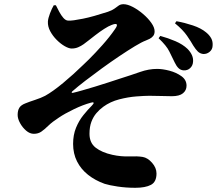

<svg xmlns="http://www.w3.org/2000/svg" viewBox="-20 -824 1040 914"><path d="M947 -567Q932 -569 922 -578.5Q912 -588 900 -607Q890 -625 870.5 -653.5Q851 -682 813 -713L820 -723Q859 -716 898 -703Q937 -690 961 -670Q977 -657 985.5 -641.5Q994 -626 992 -605Q991 -588 977.5 -577Q964 -566 947 -567ZM854 -489Q840 -490 830 -499.5Q820 -509 812 -526Q799 -552 786 -579Q773 -606 735 -642L743 -653Q780 -643 815 -628Q850 -613 873 -591Q902 -561 899 -530Q898 -512 885.5 -500Q873 -488 854 -489ZM624 70Q580 70 540 64Q500 58 478 51Q433 35 399 8Q365 -19 346.5 -56Q328 -93 328 -139Q328 -182 342 -216Q356 -250 377 -276Q398 -302 418 -322Q427 -331 425.5 -335Q424 -339 412 -335Q375 -325 331.5 -304Q288 -283 260 -264Q229 -244 210.5 -226Q192 -208 177 -197.5Q162 -187 141 -187Q122 -187 104.5 -202Q87 -217 75.5 -238Q64 -259 64 -277Q64 -298 72 -311Q80 -324 101 -332Q118 -339 147 -348.5Q176 -358 195 -368Q231 -388 280.5 -429Q330 -470 377 -516Q389 -527 404 -542Q419 -557 435 -574Q451 -591 467.5 -609.5Q484 -628 499.5 -647.5Q515 -667 528 -686Q540 -703 535.5 -708Q531 -713 511 -705Q497 -700 476 -686.5Q455 -673 435 -657.5Q415 -642 401 -631Q390 -622 378 -613.5Q366 -605 352 -599Q338 -593 321 -593Q308 -593 288.5 -604Q269 -615 250 -634Q231 -653 219 -675.5Q207 -698 208 -721Q209 -737 218 -760.5Q227 -784 236 -799H246Q253 -785 262 -768Q271 -751 281.5 -739Q292 -727 303 -726Q314 -725 332 -727.5Q350 -730 375 -735Q400 -740 430 -748.5Q460 -757 494 -768Q514 -775 525 -783Q536 -791 545 -797.5Q554 -804 568 -804Q587 -804 612 -791Q637 -778 661 -757.5Q685 -737 700.5 -715Q716 -693 716 -675Q716 -661 709 -652.5Q702 -644 692 -639Q682 -634 674 -631Q655 -624 622 -604Q589 -584 548 -556.5Q507 -529 465 -498.5Q423 -468 386 -439.5Q349 -411 324 -389Q320 -385 321.5 -383Q323 -381 327 -382Q345 -386 372.5 -394Q400 -402 432 -411.5Q464 -421 495.5 -431.5Q527 -442 552 -450Q606 -467 647 -481.5Q688 -496 728 -496Q754 -496 786.5 -487.5Q819 -479 843.5 -461.5Q868 -444 868 -416Q868 -394 851 -380Q834 -366 798 -366Q778 -366 748.5 -367Q719 -368 691 -368Q669 -368 629.5 -365Q590 -362 547.5 -351Q505 -340 472 -316Q454 -303 439 -285.5Q424 -268 415 -244Q406 -220 406 -187Q406 -144 435.5 -121Q465 -98 515 -87Q556 -78 595 -79.5Q634 -81 659 -77Q683 -73 704 -49Q725 -25 725 2Q725 42 698.5 56Q672 70 624 70Z"/></svg>

Font: Noto Serif JP ExtraLight Black
Style: Regular
Weight: 900
Version: Version 2.003-H1;hotconv 1.1.1;makeotfexe 2.6.0